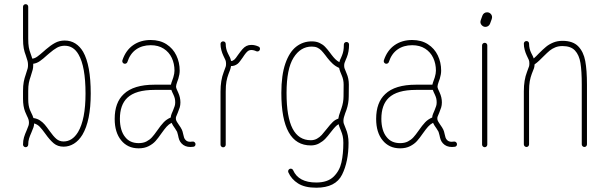

<svg xmlns="http://www.w3.org/2000/svg" viewBox="-20 -689 2850 900"><path d="M105 -78.1Q111.3 -93.3 113.5 -99.9Q115.7 -106.4 115.7 -113.8Q115.7 -122.1 113.5 -129.2Q111.3 -136.2 106 -146.5L97.7 -165.5Q87.9 -190.4 87.9 -225.6V-262.7Q87.9 -287.6 91.3 -305.4Q94.7 -323.2 100.6 -339.4Q107.9 -362.3 109.6 -368.2Q111.3 -374 111.3 -384.3Q111.3 -395 109.1 -403.3Q106.9 -411.6 101.1 -428.7Q94.7 -444.8 91.3 -462.4Q87.9 -480 87.9 -509.3V-657.2Q87.9 -662.6 91.6 -666Q95.2 -669.4 100.1 -669.4Q105.5 -669.4 108.9 -666Q112.3 -662.6 112.3 -657.2V-509.3Q112.3 -482.4 115 -467.5Q117.7 -452.6 123.5 -437.5Q125.5 -432.1 127.4 -426.3Q129.4 -420.4 131.3 -414.1Q142.6 -415 154.3 -423.3Q166 -431.6 186.5 -449.7L195.3 -457.5Q217.3 -476.6 237.8 -487.8Q258.3 -499 283.2 -499Q311.5 -499 333.3 -485.1Q355 -471.2 369.6 -446.3Q405.3 -383.8 405.3 -250.5Q405.3 -122.6 366.2 -57.1Q349.1 -29.3 326.4 -15.4Q303.7 -1.5 278.3 -1.5Q250.5 -1.5 231.7 -17.3Q212.9 -33.2 192.9 -61.5Q177.2 -83.5 166 -95Q154.8 -106.4 140.1 -110.4Q139.6 -100.6 137 -92.5Q134.3 -84.5 127.4 -68.4Q120.1 -52.2 116.2 -39.6Q112.3 -26.9 112.3 -11.2Q112.3 -6.3 108.9 -2.7Q105.5 1 100.1 1Q95.2 1 91.6 -2.7Q87.9 -6.3 87.9 -11.2Q87.9 -29.8 92.5 -45.4Q97.2 -61 105 -78.1ZM120.1 -174.3 126.5 -160.2Q132.8 -148.4 136.7 -135.7Q153.8 -133.3 167 -124.8Q180.2 -116.2 189.7 -105Q199.2 -93.8 212.4 -75.2Q230 -50.3 244.1 -38.1Q258.3 -25.9 278.3 -25.9Q297.9 -25.9 314.9 -36.6Q332 -47.4 345.7 -69.8Q380.9 -128.9 380.9 -250.5Q380.9 -377.4 348.1 -433.6Q324.7 -474.6 283.2 -474.6Q263.7 -474.6 247.3 -465.6Q231 -456.5 210.9 -439L201.7 -431.2Q182.1 -413.1 167 -402.6Q151.9 -392.1 135.7 -390.1V-384.3Q135.7 -371.1 133.3 -362.3Q130.9 -353.5 124 -331.5Q118.2 -315.4 115.2 -300.3Q112.3 -285.2 112.3 -262.7V-225.6Q112.3 -207.5 114.3 -196Q116.2 -184.6 120.1 -174.3Z M896.5 -13.2Q896.5 -8.3 893.8 -4.9Q891.1 -1.5 886.2 -1Q879.9 -0.5 873 0Q846.2 0 830.6 -17.1Q823.2 -25.4 820.1 -33.9Q816.9 -42.5 814.5 -55.7Q811 -68.8 810.1 -71.3Q807.6 -76.2 800.8 -86.4Q789.6 -101.6 784.2 -113.3Q771 -106.4 761 -95.2Q751 -84 736.8 -64Q721.7 -42 709 -27.8Q696.3 -13.7 676.5 -3.7Q656.7 6.3 629.9 6.3Q603.5 6.3 583 -3.4Q562.5 -13.2 548.3 -30.8Q517.6 -67.9 517.6 -131.8Q517.6 -208.5 560.1 -248Q606 -292 704.1 -292H781.2Q782.7 -299.8 788.6 -315.4L792.5 -326.7Q797.9 -344.7 797.9 -357.9Q797.9 -390.6 785.2 -417.7Q772.5 -444.8 747.3 -460.9Q722.2 -477.1 686.5 -477.1Q646.5 -477.1 618.2 -457.3Q589.8 -437.5 577.1 -398.4Q576.2 -395 572.8 -392.6Q569.3 -390.1 565.4 -390.1Q560.1 -390.1 556.6 -393.8Q553.2 -397.5 553.2 -402.3Q553.2 -404.8 553.7 -406.2Q569.3 -453.1 604 -477.3Q638.7 -501.5 686.5 -501.5Q729.5 -501.5 760.3 -481.7Q791 -461.9 806.6 -429.2Q822.3 -396.5 822.3 -357.9Q822.3 -340.8 815.9 -319.8Q815.4 -317.4 811 -306.2Q805.2 -290 805.2 -283.2Q805.2 -277.8 808.3 -270.8Q811.5 -263.7 815.4 -254.9Q825.7 -232.4 825.7 -209Q825.7 -196.3 822.5 -185.5Q819.3 -174.8 813.5 -161.1Q807.1 -146 805.4 -141.6Q803.7 -137.2 804.7 -129.4Q805.2 -125 809.3 -117.9Q813.5 -110.8 818.4 -104Q827.6 -91.3 832.5 -81.1Q835.9 -74.2 838.9 -59.6Q840.8 -50.3 842.8 -44.4Q844.7 -38.6 849.1 -33.7Q856.9 -24.4 871.6 -24.4Q877 -24.9 882.3 -25.4Q887.7 -26.4 892.1 -22.5Q896.5 -18.6 896.5 -13.2ZM566.9 -46.4Q588.9 -18.1 629.9 -18.1Q651.4 -18.1 666.5 -25.9Q681.6 -33.7 692.1 -45.2Q702.6 -56.6 717.3 -77.6Q733.4 -101.1 747.1 -115.5Q760.7 -129.9 780.3 -138.2Q780.8 -146.5 784.4 -155.5Q788.1 -164.6 791 -170.9Q796.4 -184.1 798.8 -191.7Q801.3 -199.2 801.3 -209Q801.3 -219.7 799.3 -227.8Q797.4 -235.8 793 -245.1Q790.5 -250.5 787.6 -256.6Q784.7 -262.7 783.2 -267.6H704.1Q615.7 -267.6 576.7 -230.5Q542 -197.3 542 -131.8Q542 -105 548.3 -83Q554.7 -61 566.9 -46.4Z M1025.9 -495.1Q1031.2 -495.1 1034.7 -491.7Q1038.1 -488.3 1038.1 -482.9Q1038.1 -459.5 1048.3 -439Q1055.2 -425.8 1058.1 -419.4Q1061 -413.1 1063 -403.3Q1066.9 -402.8 1070.3 -404.3Q1073.7 -405.8 1078.6 -409.7Q1084.5 -414.6 1095.7 -431.6Q1108.4 -449.2 1116.7 -458.7Q1125 -468.3 1135.3 -473.6Q1145.5 -478.5 1158.2 -478.5Q1175.3 -478.5 1191.9 -470.7Q1198.7 -467.8 1198.7 -460Q1198.7 -455.1 1195.3 -451.4Q1191.9 -447.8 1186.5 -447.8Q1183.6 -447.8 1181.6 -448.7Q1169.9 -454.6 1157.7 -454.6Q1151.9 -454.6 1146 -452.1Q1139.6 -448.7 1133.1 -440.9Q1126.5 -433.1 1117.7 -419.4Q1111.8 -411.1 1105.7 -402.8Q1099.6 -394.5 1094.2 -390.1Q1079.6 -378.9 1063 -379.4Q1061.5 -370.1 1058.1 -360.4Q1054.7 -350.6 1050.8 -341.3Q1044.9 -325.7 1041.5 -307.4Q1038.1 -289.1 1038.1 -259.8V-10.7Q1038.1 -5.9 1034.7 -2.2Q1031.2 1.5 1025.9 1.5Q1021 1.5 1017.3 -2.2Q1013.7 -5.9 1013.7 -10.7V-259.8Q1013.7 -312.5 1028.3 -350.1Q1036.6 -372.6 1038.1 -377Q1039.6 -381.3 1039.6 -390.6Q1039.6 -400.4 1036.9 -407Q1034.2 -413.6 1026.9 -428.2Q1021.5 -439.5 1017.6 -453.9Q1013.7 -468.3 1013.7 -482.9Q1013.7 -488.3 1017.3 -491.7Q1021 -495.1 1025.9 -495.1Z M1330.6 113.8Q1330.6 108.9 1334.2 105.2Q1337.9 101.6 1342.8 101.6Q1346.2 101.6 1349.4 103.5Q1352.5 105.5 1354 108.9Q1379.4 166.5 1462.4 166.5Q1515.6 166.5 1543.7 139.2Q1571.8 111.8 1580.6 71.8Q1589.4 31.7 1589.4 -19.5Q1589.4 -38.6 1586.4 -51.3Q1583.5 -64 1578.1 -76.7Q1575.2 -84 1572 -91.8Q1568.8 -99.6 1567.4 -106.9Q1559.6 -103 1551.3 -94.2Q1543 -85.4 1531.7 -70.8Q1516.6 -50.8 1504.6 -38.3Q1492.7 -25.9 1475.6 -16.6Q1458.5 -7.3 1437 -7.3Q1298.8 -7.3 1298.8 -253.4Q1298.8 -336.9 1317.6 -391.1Q1336.4 -445.3 1368.4 -470.2Q1400.4 -495.1 1441.4 -495.1Q1462.4 -495.1 1477.8 -487.8Q1493.2 -480.5 1503.4 -470Q1513.7 -459.5 1526.9 -441.9L1534.2 -432.1Q1543.5 -419.9 1551.5 -411.9Q1559.6 -403.8 1570.8 -397.5Q1572.3 -406.2 1579.1 -419.4L1583 -428.7Q1587.4 -439.5 1589.6 -451.2Q1591.8 -462.9 1591.8 -480Q1591.8 -485.4 1595.5 -488.8Q1599.1 -492.2 1604 -492.2Q1609.4 -492.2 1612.8 -488.8Q1616.2 -485.4 1616.2 -480Q1616.2 -446.3 1605.5 -419.9L1601.1 -409.7Q1596.7 -399.4 1595 -394Q1593.3 -388.7 1593.3 -381.8Q1593.3 -373.5 1595 -368.9Q1596.7 -364.3 1604.5 -345.2Q1615.2 -321.3 1615.2 -292.5L1614.7 -237.3Q1614.7 -205.1 1604 -173.8Q1601.1 -166 1598.1 -158.2Q1594.7 -148.9 1592.3 -139.9Q1589.8 -130.9 1589.8 -123Q1589.8 -114.7 1591.6 -109.6Q1593.3 -104.5 1600.6 -86.4Q1613.8 -56.2 1613.8 -19.5Q1613.8 68.4 1583.5 129.6Q1553.2 190.9 1462.4 190.9Q1408.7 190.9 1377.2 170.9Q1345.7 150.9 1331.5 118.7Q1330.6 116.7 1330.6 113.8ZM1437 -31.7Q1452.6 -31.7 1465.6 -38.8Q1478.5 -45.9 1488.3 -56.6Q1498 -67.4 1512.2 -85.4Q1527.8 -105.5 1539.6 -116.9Q1551.3 -128.4 1565.9 -132.8Q1567.4 -145.5 1576.2 -168.9L1580.6 -181.6Q1590.3 -210 1590.3 -237.3L1590.8 -292.5Q1590.8 -315.4 1582 -335.4Q1578.1 -344.2 1574.7 -353.3Q1571.3 -362.3 1569.8 -370.6Q1552.2 -378.4 1539.3 -390.4Q1526.4 -402.3 1514.6 -417.5Q1513.7 -418.5 1505.4 -429.7Q1494.1 -444.3 1486.3 -452.4Q1478.5 -460.4 1467.8 -465.6Q1457 -470.7 1441.4 -470.7Q1388.7 -470.7 1356 -418.5Q1323.2 -366.2 1323.2 -253.4Q1323.2 -140.1 1351.6 -85.9Q1379.9 -31.7 1437 -31.7Z M2122.1 -13.2Q2122.1 -8.3 2119.4 -4.9Q2116.7 -1.5 2111.8 -1Q2105.5 -0.5 2098.6 0Q2071.8 0 2056.2 -17.1Q2048.8 -25.4 2045.7 -33.9Q2042.5 -42.5 2040 -55.7Q2036.6 -68.8 2035.6 -71.3Q2033.2 -76.2 2026.4 -86.4Q2015.1 -101.6 2009.8 -113.3Q1996.6 -106.4 1986.6 -95.2Q1976.6 -84 1962.4 -64Q1947.3 -42 1934.6 -27.8Q1921.9 -13.7 1902.1 -3.7Q1882.3 6.3 1855.5 6.3Q1829.1 6.3 1808.6 -3.4Q1788.1 -13.2 1773.9 -30.8Q1743.2 -67.9 1743.2 -131.8Q1743.2 -208.5 1785.6 -248Q1831.5 -292 1929.7 -292H2006.8Q2008.3 -299.8 2014.2 -315.4L2018.1 -326.7Q2023.4 -344.7 2023.4 -357.9Q2023.4 -390.6 2010.7 -417.7Q1998 -444.8 1972.9 -460.9Q1947.8 -477.1 1912.1 -477.1Q1872.1 -477.1 1843.8 -457.3Q1815.4 -437.5 1802.7 -398.4Q1801.8 -395 1798.3 -392.6Q1794.9 -390.1 1791 -390.1Q1785.6 -390.1 1782.2 -393.8Q1778.8 -397.5 1778.8 -402.3Q1778.8 -404.8 1779.3 -406.2Q1794.9 -453.1 1829.6 -477.3Q1864.3 -501.5 1912.1 -501.5Q1955.1 -501.5 1985.8 -481.7Q2016.6 -461.9 2032.2 -429.2Q2047.9 -396.5 2047.9 -357.9Q2047.9 -340.8 2041.5 -319.8Q2041 -317.4 2036.6 -306.2Q2030.8 -290 2030.8 -283.2Q2030.8 -277.8 2033.9 -270.8Q2037.1 -263.7 2041 -254.9Q2051.3 -232.4 2051.3 -209Q2051.3 -196.3 2048.1 -185.5Q2044.9 -174.8 2039.1 -161.1Q2032.7 -146 2031 -141.6Q2029.3 -137.2 2030.3 -129.4Q2030.8 -125 2034.9 -117.9Q2039.1 -110.8 2043.9 -104Q2053.2 -91.3 2058.1 -81.1Q2061.5 -74.2 2064.5 -59.6Q2066.4 -50.3 2068.4 -44.4Q2070.3 -38.6 2074.7 -33.7Q2082.5 -24.4 2097.2 -24.4Q2102.5 -24.9 2107.9 -25.4Q2113.3 -26.4 2117.7 -22.5Q2122.1 -18.6 2122.1 -13.2ZM1792.5 -46.4Q1814.5 -18.1 1855.5 -18.1Q1877 -18.1 1892.1 -25.9Q1907.2 -33.7 1917.7 -45.2Q1928.2 -56.6 1942.9 -77.6Q1959 -101.1 1972.7 -115.5Q1986.3 -129.9 2005.9 -138.2Q2006.3 -146.5 2010 -155.5Q2013.7 -164.6 2016.6 -170.9Q2022 -184.1 2024.4 -191.7Q2026.9 -199.2 2026.9 -209Q2026.9 -219.7 2024.9 -227.8Q2022.9 -235.8 2018.6 -245.1Q2016.1 -250.5 2013.2 -256.6Q2010.3 -262.7 2008.8 -267.6H1929.7Q1841.3 -267.6 1802.2 -230.5Q1767.6 -197.3 1767.6 -131.8Q1767.6 -105 1773.9 -83Q1780.3 -61 1792.5 -46.4Z M2252 1Q2247.1 1 2243.4 -2.7Q2239.7 -6.3 2239.7 -11.2V-476.1Q2239.7 -481.4 2243.4 -484.9Q2247.1 -488.3 2252 -488.3Q2257.3 -488.3 2260.7 -484.9Q2264.2 -481.4 2264.2 -476.1V-11.2Q2264.2 -6.3 2260.7 -2.7Q2257.3 1 2252 1ZM2255.4 -563Q2246.1 -563 2239 -570.1Q2231.9 -577.1 2231.9 -586.4Q2231.9 -589.8 2233.4 -594.2L2241.2 -615.7Q2243.7 -622.6 2249.5 -627Q2255.4 -631.3 2263.2 -631.3Q2272.9 -631.3 2279.8 -624.5Q2286.6 -617.7 2286.6 -607.9Q2286.6 -604.5 2285.2 -600.1L2277.3 -578.6Q2274.9 -571.8 2269 -567.4Q2263.2 -563 2255.4 -563Z M2447.8 -496.6Q2453.1 -496.6 2456.5 -493.2Q2460 -489.7 2460 -484.4Q2460 -460.9 2470.2 -440.4Q2479 -424.3 2481.9 -415Q2493.2 -424.8 2505.9 -438.5Q2525.4 -458 2539.6 -469.7Q2553.7 -481.4 2573.2 -489.5Q2592.8 -497.6 2616.7 -497.6Q2665.5 -497.6 2690.4 -471.9Q2715.3 -446.3 2723.4 -403.1Q2731.4 -359.9 2731.4 -292.5V-12.2Q2731.4 -7.3 2728 -3.7Q2724.6 0 2719.2 0Q2714.4 0 2710.7 -3.7Q2707 -7.3 2707 -12.2V-292.5Q2707 -356 2700.9 -393.6Q2694.8 -431.2 2675.3 -452.1Q2655.8 -473.1 2616.7 -473.1Q2597.7 -473.1 2582.8 -467Q2567.9 -460.9 2556.6 -451.7Q2545.4 -442.4 2528.8 -425.8Q2519 -416 2508.1 -405.5Q2497.1 -395 2485.8 -387.2Q2485.4 -376 2483.2 -369.6Q2481 -363.3 2472.7 -342.8Q2466.8 -327.1 2463.4 -308.8Q2460 -290.5 2460 -261.2V-12.2Q2460 -7.3 2456.5 -3.7Q2453.1 0 2447.8 0Q2442.9 0 2439.2 -3.7Q2435.5 -7.3 2435.5 -12.2V-261.2Q2435.5 -314 2450.2 -351.6Q2458.5 -374 2460 -378.4Q2461.4 -382.8 2461.4 -392.1Q2461.4 -401.9 2458.7 -408.4Q2456.1 -415 2448.7 -429.7Q2443.4 -440.9 2439.5 -455.3Q2435.5 -469.7 2435.5 -484.4Q2435.5 -489.7 2439.2 -493.2Q2442.9 -496.6 2447.8 -496.6Z"/></svg>

Font: Velvelyne Light
Style: Regular
Weight: 200
Designer: Manon Van der Borght et Mariel Nils
Foundry: Velvetyne
Version: Version 1.070